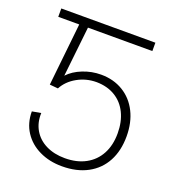

<svg xmlns="http://www.w3.org/2000/svg" viewBox="-103 -591 601 676"><g transform="rotate(20 197.5 -253.5)"><path d="M66.4 -248 91.3 -482.4H12.7V-513.7H365.2V-482.4H124L103.5 -294.9Q124 -316.9 156.7 -329.8Q189.5 -342.8 224.6 -342.8Q271.5 -342.8 307.4 -321Q343.3 -299.3 363 -260Q382.8 -220.7 382.8 -168.9Q382.8 -115.2 361.6 -75.4Q340.3 -35.6 300 -13.9Q259.8 7.8 204.1 7.8Q157.2 7.8 119.6 -10.3Q82 -28.3 60.5 -61.3Q39.1 -94.2 39.1 -137.7L72.3 -143.6Q70.8 -107.9 86.9 -80.3Q103 -52.7 133.5 -37.6Q164.1 -22.5 204.1 -22.5Q249 -22.5 281.7 -40.3Q314.5 -58.1 332 -90.8Q349.6 -123.5 349.6 -168Q349.6 -211.4 333.7 -243.9Q317.9 -276.4 288.3 -294.2Q258.8 -312 218.8 -312.5Q179.7 -312.5 146.7 -293.9Q113.8 -275.4 97.7 -245.1Z"/></g></svg>

Font: Pretendard Thin
Style: Regular
Weight: 100
Designer: Base glyphs from Inter by Rasmus Andersson; Hangeul glyphs from Noto Sans CJK(Source Han Sans) by Jang Soo-young and Kan
Foundry: Kil Hyung-jin
Version: Version 1.309